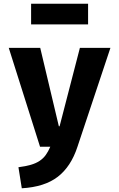

<svg xmlns="http://www.w3.org/2000/svg" viewBox="-20 -788 640 1031"><path d="M27 -531H196L296 -110H300L409 -531H573L396 0Q361 107 290 161.5Q219 216 97 223L79 110Q118 105 145.5 97Q173 89 192.5 76Q212 63 225.5 44.5Q239 26 250 0H195ZM453 -657H147V-768H453Z"/></svg>

Font: Qzxlaeiskcpccdgjqmyffctclhy
Style: Regular
Weight: 700
Monospace: yes
Designer: Carrois Corporate & Edenspiekermann
Foundry: Carrois Corporate GbR & Edenspiekermann AG
Version: Version 2.001